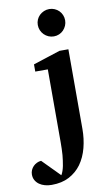

<svg xmlns="http://www.w3.org/2000/svg" viewBox="-194 -792 623 1074"><g transform="rotate(-10 117.0 -254.5)"><path d="M232.9 -46.9Q232.9 7.8 219.7 59.1Q206.5 110.4 178.2 149.9Q150.9 187 109.4 209Q67.9 231 9.8 231Q-10.3 231 -28.3 226.1Q-46.4 221.2 -60.1 211.4Q-73.7 201.7 -81.8 187.5Q-89.8 173.3 -89.8 154.8Q-89.8 141.6 -84.7 129.9Q-79.6 118.2 -70.8 109.1Q-62 100.1 -50.3 94.5Q-38.6 88.9 -25.9 87.9L71.8 187Q77.6 177.7 82 164.8Q86.4 151.9 89.4 137.2Q92.3 122.6 94.2 107.2Q96.2 91.8 97.7 77.1Q100.1 43 100.1 4.9V-409.2H28.8V-450.2L182.1 -500H232.9ZM243.2 -663.1Q243.2 -647 237.1 -632.8Q231 -618.7 220.7 -607.9Q210.4 -597.2 196.3 -591.1Q182.1 -585 166 -585Q149.9 -585 135.7 -591.1Q121.6 -597.2 110.8 -607.9Q100.1 -618.7 94 -632.8Q87.9 -647 87.9 -663.1Q87.9 -679.2 94 -693.4Q100.1 -707.5 110.8 -717.8Q121.6 -728 135.7 -734.1Q149.9 -740.2 166 -740.2Q182.1 -740.2 196.3 -734.1Q210.4 -728 220.7 -717.8Q231 -707.5 237.1 -693.4Q243.2 -679.2 243.2 -663.1Z"/></g></svg>

Font: Charis SIL APac
Style: Bold
Weight: 700
Foundry: SIL International
Version: Version 5.000